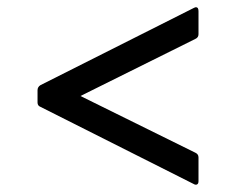

<svg xmlns="http://www.w3.org/2000/svg" viewBox="-20 -583 690 532"><path d="M517 -73 92 -287Q84 -290 84 -299V-333Q84 -342 92 -347L517 -561Q521 -563 523 -563Q530 -563 530 -552V-488Q530 -479 521 -475L203 -317L521 -160Q530 -156 530 -147V-81Q530 -74 526 -72Q522 -70 517 -73Z"/></svg>

Font: LINE Seed JP_TTF Regular
Style: Regular
Weight: 400
Designer: LINE & Fontrix & Fontworks
Version: Version 1.002